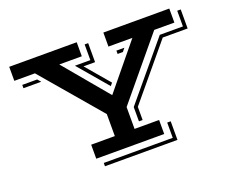

<svg xmlns="http://www.w3.org/2000/svg" viewBox="-109 -780 1190 1005"><g transform="rotate(-20 485.5 -277.5)"><path d="M288.1 -78.1H419.9V-200.7L139.2 -529.8H24.4V-607.9H400.4V-529.8H274.9L480.5 -284.2L682.1 -529.8H548.8V-607.9H916V-529.8H803.7L529.8 -199.7V-78.1H666.5V0H288.1ZM564.9 -187 822.3 -495.6H951.2V-583H970.7V-477.1H832L585.4 -180.7V-107.4H564.9ZM349.6 -495.6H435.5V-583H455.1V-477.1H390.6L502 -346.2L489.7 -331.1ZM580.6 -495.6H625L609.9 -477.1H580.6ZM56.2 -495.6H139.2L155.3 -477.1H56.2ZM701.7 34.2V-50.8H721.2V52.7H317.4V34.2Z"/></g></svg>

Font: Vast Shadow
Style: Regular
Weight: 400
Designer: Nicole Fally
Foundry: Nicole Fally
Version: Version 1.002